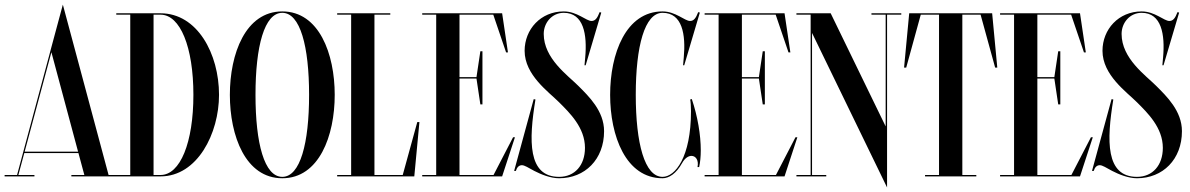

<svg xmlns="http://www.w3.org/2000/svg" viewBox="-46 -757 5106 824"><path d="M226.7 -726.2V-726.5L223.7 -737L171.7 -544V-543.7L27.2 -6H-26.2V0H101.8V-6H32.9L58.2 -100H290.7L316 -6H260.3V0H480.3V-6H420ZM174.6 -532.9 289.1 -106H59.8Z M643 -700H453V-694H513V-6H453V0H643C801 0 894 -184 894 -350C894 -526 801 -700 643 -700ZM613 -6V-694H643C727.5 -694 784 -555 784 -350C784 -145 727.5 -6 643 -6Z M1165.5 -708C1007.5 -708 940.5 -526 940.5 -350C940.5 -174 1007.5 8 1165.5 8C1323.5 8 1390.5 -174 1390.5 -350C1390.5 -526 1323.5 -708 1165.5 -708ZM1165.5 2C1088.5 2 1050.5 -142 1050.5 -350C1050.5 -558 1088.5 -702 1165.5 -702C1242.5 -702 1280.5 -558 1280.5 -350C1280.5 -142 1242.5 2 1165.5 2Z M1682.4 -6H1561V-694H1629V-700H1401V-694H1461V-6H1401V0H1732L1754 -233H1744.8Z M2072.1 -6H1926V-420H1998.9L2015.5 -309H2024.5V-537H2015.5L1998.9 -426H1926V-694H2071L2126 -532H2134L2109 -700H1766V-694H1826V-6H1766V0H2109L2164 -168H2156Z M2353.5 8C2464.5 8 2546.5 -73 2546.5 -194C2546.5 -281 2480.5 -344 2435.5 -389C2390.5 -434 2287.5 -506 2287.5 -611.5C2287.5 -659 2322.5 -702 2373.5 -702C2459 -702 2474.5 -609 2465.5 -510L2462.5 -477H2467.5L2534.5 -703L2527.5 -705C2517.5 -679 2508.5 -667 2492.5 -667C2469.5 -667 2430.5 -708 2373.5 -708C2274.5 -708 2205.5 -631 2205.5 -539C2205.5 -435 2308.5 -363 2353.5 -318C2398.5 -273 2464.5 -209.5 2464.5 -122.5C2464.5 -47.5 2420.5 2 2353.5 2C2218.5 2 2223 -153.5 2252 -330L2244.5 -331.5L2160.5 -23.5H2168C2172 -37.5 2180 -47.5 2193 -48C2205.5 -48.5 2221 -37 2247 -23.5C2276 -8.5 2316.5 8 2353.5 8Z M2916 -330C2918 -321 2919.5 -301 2919.5 -280C2919.5 -82 2851.5 2 2797.5 2C2720.5 2 2682.5 -142 2682.5 -350C2682.5 -558 2720.5 -702 2797.5 -702C2882.5 -702 2897.5 -609 2888.5 -510L2885.5 -477H2890.5L2957.5 -703L2950.5 -705C2940.5 -679 2931.5 -667 2915.5 -667C2892.5 -667 2853.5 -708 2797.5 -708C2639.5 -708 2572.5 -526 2572.5 -350C2572.5 -174 2639.5 8 2797.5 8C2825 8 2856.5 -12 2881.5 -57.5C2893.5 -78.8 2908.5 -88 2921.5 -88C2940 -88 2953.5 -69.5 2947.5 -40H2954.5C2959 -60.5 2961.5 -85 2961.5 -112C2961.5 -177.5 2948 -258 2923 -332Z M3284.1 -6H3138V-420H3210.9L3227.5 -309H3236.5V-537H3227.5L3210.9 -426H3138V-694H3283L3338 -532H3346L3321 -700H2978V-694H3038V-6H2978V0H3321L3376 -168H3368Z M3822 -700H3694V-694H3755V-214.4L3519 -700H3372V-694H3433V-6H3372V0H3500V-6H3439V-615.6L3761 47.5V-694H3822Z M4212 -700H3856L3834 -467H3843.2L3905.6 -694H3984V-6H3924V0H4144V-6H4084V-694H4162.4L4224.8 -467H4234Z M4552.1 -6H4406V-420H4478.9L4495.5 -309H4504.5V-537H4495.5L4478.9 -426H4406V-694H4551L4606 -532H4614L4589 -700H4246V-694H4306V-6H4246V0H4589L4644 -168H4636Z M4833.5 8C4944.5 8 5026.5 -73 5026.5 -194C5026.5 -281 4960.5 -344 4915.5 -389C4870.5 -434 4767.5 -506 4767.5 -611.5C4767.5 -659 4802.5 -702 4853.5 -702C4939 -702 4954.5 -609 4945.5 -510L4942.5 -477H4947.5L5014.5 -703L5007.5 -705C4997.5 -679 4988.5 -667 4972.5 -667C4949.5 -667 4910.5 -708 4853.5 -708C4754.5 -708 4685.5 -631 4685.5 -539C4685.5 -435 4788.5 -363 4833.5 -318C4878.5 -273 4944.5 -209.5 4944.5 -122.5C4944.5 -47.5 4900.5 2 4833.5 2C4698.5 2 4703 -153.5 4732 -330L4724.5 -331.5L4640.5 -23.5H4648C4652 -37.5 4660 -47.5 4673 -48C4685.5 -48.5 4701 -37 4727 -23.5C4756 -8.5 4796.5 8 4833.5 8Z"/></svg>

Font: Picaflor 72 pt
Style: Regular
Weight: 400
Designer: Ariel Martín Pérez
Foundry: Tunera Type Foundry
Version: Version 1.000;hotconv 1.0.109;makeotfexe 2.5.65596